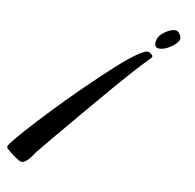

<svg xmlns="http://www.w3.org/2000/svg" viewBox="-127 -502 894 880"><g transform="rotate(10 320.0 -62.5)"><path d="M621 -421Q632 -420 640 -408.5Q648 -397 648 -388Q648 -379 643 -372.5Q638 -366 631 -358.5Q624 -351 602.5 -338Q581 -325 557 -325Q539 -328 539 -347Q539 -377 568 -399Q597 -421 621 -421ZM28 296Q22 296 -1.5 280Q-25 264 -43 247Q-47 245 -47 238Q-46 223 67.5 100Q181 -23 314.5 -150Q448 -277 493 -296Q501 -302 510 -302Q519 -302 527.5 -295.5Q536 -289 536 -284.5Q536 -280 533 -277Q470 -215 302 -16Q134 183 86 242Q53 296 28 296Z"/></g></svg>

Font: Mr Dafoe
Style: Regular
Weight: 400
Designer: Alejandro Paul
Foundry: Alejandro Paul
Version: Version 1.000